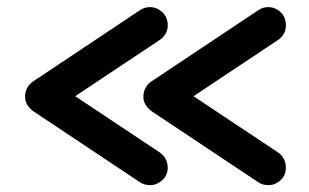

<svg xmlns="http://www.w3.org/2000/svg" viewBox="-20 -527 879 546"><path d="M714.4 -498Q727.5 -506.8 742.7 -506.8Q753.9 -506.8 763.2 -502.4Q772.5 -498 779.3 -491.2Q786.1 -484.4 789.6 -475.1Q793 -465.8 793 -457Q793.5 -442.9 787.4 -431.6Q781.2 -420.4 771 -413.6L530.3 -253.4L771 -93.3Q781.2 -86.4 787.1 -75Q793 -63.5 793 -49.3Q793 -40.5 789.6 -31.5Q786.1 -22.5 779.3 -15.9Q772.5 -9.3 763.4 -4.9Q754.4 -0.5 743.2 -0.5Q726.6 -0.5 714.4 -8.8L411.6 -210.4Q402.8 -216.3 395.3 -227.1Q387.7 -237.8 387.7 -251.5Q387.7 -265.1 393.6 -276.6Q399.4 -288.1 410.6 -295.4L563 -397ZM377.9 -498Q391.1 -506.8 406.2 -506.8Q417.5 -506.8 426.8 -502.4Q436 -498 442.9 -491.2Q449.7 -484.4 453.4 -475.1Q457 -465.8 457 -457Q457.5 -442.9 451.2 -431.6Q444.8 -420.4 434.6 -413.6L193.8 -253.4L434.6 -93.3Q444.8 -86.4 450.9 -75Q457 -63.5 457 -49.3Q457 -40.5 453.4 -31.5Q449.7 -22.5 442.9 -15.9Q436 -9.3 427 -4.9Q418 -0.5 406.7 -0.5Q390.1 -0.5 377.9 -8.8L75.2 -210.4Q66.4 -216.3 58.8 -227.1Q51.3 -237.8 51.3 -251.5Q51.3 -265.1 57.1 -276.6Q63 -288.1 74.2 -295.4L226.6 -397Z"/></svg>

Font: TGL 0-17
Style: Regular
Weight: 400
Designer: Peter Wiegel
Foundry: Peter Wiegel
Version: Version 1.003 2010